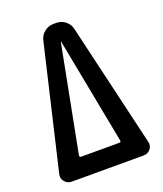

<svg xmlns="http://www.w3.org/2000/svg" viewBox="-135 -819 771 908"><g transform="rotate(-20 250.0 -365.0)"><path d="M246.1 -638.7 142.6 -103.5Q142.6 -100.6 145 -98.1Q147.5 -95.7 150.4 -95.7H343.8Q346.7 -95.7 349.1 -98.1Q351.6 -100.6 350.6 -103.5L248 -638.7Q248 -639.6 247.1 -639.6Q246.1 -639.6 246.1 -638.7ZM68.4 0Q46.9 0 33.2 -17.1Q19.5 -34.2 25.4 -54.7L170.9 -674.8Q176.8 -699.2 196.8 -714.8Q216.8 -730.5 241.2 -730.5H256.8Q282.2 -730.5 301.8 -714.8Q321.3 -699.2 327.1 -674.8L472.7 -54.7Q478.5 -33.2 465.3 -16.6Q452.1 0 429.7 0H399.4H371.1H123H98.6Z"/></g></svg>

Font: Rounded Mgen+ 2m medium
Style: Regular
Weight: 500
Designer: [Source Han Sans]
Ryoko NISHIZUKA  (kana & ideographs); Paul D. Hunt (Latin, Greek & Cyrillic); Wenlong ZHANG  (bopomofo
Version: Version 1.059.20150602